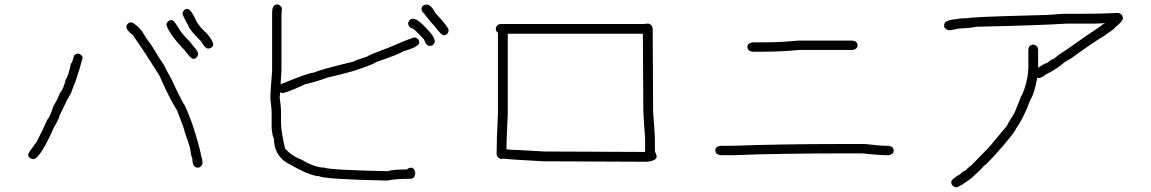

<svg xmlns="http://www.w3.org/2000/svg" viewBox="-20 -666 5040 841"><path d="M554.7 -568.4Q575.7 -562.5 603.5 -527.3Q616.2 -503.4 646.5 -462.9Q672.9 -417 697.3 -382.8Q705.6 -364.7 732.4 -316.4Q756.8 -262.2 783.2 -212.9Q788.6 -212.9 822.3 -123Q853.5 -27.8 863.3 25.4Q866.2 25.4 867.2 50.8Q860.8 68.4 845.7 68.4Q822.3 68.4 822.3 27.3Q818.4 23.9 812.5 -15.6Q812.5 -21.5 789.1 -87.9Q789.1 -97.2 755.9 -181.6Q719.7 -239.3 679.7 -332Q610.4 -444.3 560.5 -513.7Q533.2 -533.7 533.2 -550.8Q539.6 -568.4 554.7 -568.4ZM322.3 -431.6Q341.8 -425.8 341.8 -412.1Q330.1 -366.2 308.6 -302.7Q305.7 -300.3 291 -257.8Q276.4 -236.3 240.2 -158.2Q240.2 -147.9 216.8 -109.4Q154.8 31.2 125 31.2Q103.5 27.8 103.5 9.8Q103.5 4.4 140.6 -44.9Q170.9 -103 187.5 -142.6Q195.8 -146.5 214.8 -203.1Q230 -225.6 244.1 -261.7Q255.9 -270.5 267.6 -316.4Q279.3 -332 291 -388.7Q295.9 -388.7 304.7 -423.8Q314.9 -431.6 322.3 -431.6ZM800.8 -627Q816.4 -627 843.8 -566.4L863.3 -541Q906.7 -502.9 914.1 -472.7Q914.1 -457 892.6 -453.1Q878.4 -453.1 859.4 -486.3Q808.1 -536.6 804.7 -554.7Q779.3 -597.2 779.3 -609.4Q785.6 -627 800.8 -627ZM730.5 -578.1Q743.2 -578.1 765.6 -537.1Q779.3 -515.6 814.5 -480.5Q814.5 -478.5 835.9 -453.1Q847.7 -440.9 847.7 -425.8Q841.3 -408.2 826.2 -408.2Q816.4 -408.2 789.1 -445.3Q749 -487.8 734.4 -509.8Q709 -545.9 709 -560.5Q715.3 -578.1 730.5 -578.1Z M1195.3 -646.5Q1205.1 -646.5 1214.8 -630.9Q1212.9 -607.9 1212.9 -597.7V-357.4Q1209 -299.3 1209 -296.9Q1332 -347.7 1353.5 -347.7Q1382.8 -361.3 1529.3 -396.5Q1535.2 -401.9 1587.9 -418Q1589.8 -422.9 1691.4 -460.9Q1784.2 -502 1798.8 -502Q1816.4 -495.6 1816.4 -480.5Q1816.4 -460.4 1746.1 -441.4Q1731.9 -429.7 1628.9 -394.5Q1614.3 -383.3 1529.3 -355.5Q1468.3 -337.9 1414.1 -326.2Q1367.7 -308.6 1316.4 -296.9Q1259.8 -269.5 1218.8 -257.8Q1217.8 -257.8 1207 -261.7V-259.8Q1205.1 -242.7 1205.1 -238.3Q1210.9 -197.8 1210.9 -181.6V-127Q1210.9 -92.3 1228.5 -15.6Q1258.3 17.6 1300.8 33.2Q1359.4 68.4 1402.3 68.4Q1418.9 78.1 1679.7 84Q1696.3 76.2 1763.7 76.2Q1763.7 71.3 1779.3 68.4Q1794.9 68.4 1798.8 89.8V95.7Q1795.4 117.2 1777.3 117.2Q1710.9 117.2 1675.8 125Q1398.9 119.1 1377 105.5Q1338.4 105.5 1236.3 46.9Q1179.7 11.2 1179.7 -60.5Q1174.8 -60.5 1169.9 -103.5V-173.8Q1169.9 -185.1 1164.1 -236.3Q1164.1 -257.8 1171.9 -355.5V-611.3Q1171.9 -646.5 1195.3 -646.5ZM1847.7 -646.5Q1867.7 -646.5 1886.7 -609.4Q1945.3 -546.9 1945.3 -533.2Q1941.9 -511.7 1923.8 -511.7Q1912.6 -511.7 1880.9 -554.7Q1871.1 -562.5 1834 -611.3Q1829.1 -611.3 1826.2 -627Q1826.2 -642.6 1847.7 -646.5ZM1789.1 -584Q1814 -584 1871.1 -515.6Q1884.8 -495.6 1884.8 -482.4Q1878.4 -464.8 1863.3 -464.8Q1846.2 -464.8 1837.9 -492.2Q1793 -541 1787.1 -541Q1767.6 -546.4 1767.6 -566.4Q1773.9 -584 1789.1 -584Z M2819.3 -563Q2838.9 -557.6 2838.9 -537.6Q2838.9 -484.4 2840.8 -176.3Q2848.6 -75.2 2848.6 -57.1V-4.4Q2856.4 16.1 2856.4 19Q2856.4 38.1 2813.5 42.5Q2484.4 40.5 2360.4 40.5Q2214.4 32.7 2184.6 28.8L2174.8 30.8Q2155.3 23.4 2155.3 9.3Q2155.3 -59.6 2161.1 -168.5V-523.9Q2153.8 -523.9 2151.4 -541.5Q2156.2 -561 2176.8 -561H2797.9Q2806.2 -561 2819.3 -563ZM2204.1 -518.1V-170.4Q2198.2 -40 2198.2 -12.2Q2209 -10.3 2213.9 -10.3Q2230.5 -10.3 2364.3 -2.4Q2504.9 -2.4 2805.7 -0.5V-59.1Q2797.9 -163.6 2797.9 -184.1Q2795.9 -477.5 2795.9 -518.1Z M3478.5 -488.3H3714.8Q3736.3 -484.9 3736.3 -466.8Q3736.3 -451.2 3714.8 -447.3H3484.4Q3401.4 -439.5 3320.3 -439.5H3275.4Q3253.9 -442.9 3253.9 -460.9Q3253.9 -476.6 3275.4 -480.5H3324.2Q3397.5 -480.5 3478.5 -488.3ZM3662.1 -35.2H3769.5Q3834.5 -27.3 3865.2 -27.3H3873Q3894.5 -23.9 3894.5 -5.9Q3894.5 9.8 3873 13.7H3853.5Q3837.9 13.7 3755.9 5.9H3668Q3392.1 5.9 3195.3 13.7H3134.8Q3113.3 10.3 3113.3 -7.8Q3113.3 -23.4 3134.8 -27.3H3185.5Q3402.8 -35.2 3662.1 -35.2Z M4878.9 -609.4Q4898.4 -603.5 4898.4 -585.9Q4898.4 -573.2 4863.3 -544.9Q4863.3 -540.5 4814.5 -507.8Q4776.9 -485.8 4695.3 -427.7Q4677.7 -412.6 4644.5 -394.5Q4606.4 -361.3 4560.5 -339.8Q4543 -324.2 4529.3 -324.2Q4525.4 -326.2 4523.4 -326.2Q4510.3 -256.8 4498 -238.3Q4491.2 -226.1 4478.5 -191.4Q4454.1 -135.3 4429.7 -101.6Q4429.7 -94.2 4378.9 -33.2Q4317.9 37.1 4314.5 37.1Q4298.8 56.2 4289.1 60.5Q4289.1 65.4 4236.3 113.3Q4182.1 154.3 4168 154.3H4166Q4146.5 148.4 4146.5 130.9Q4146.5 119.1 4187.5 95.7Q4191.4 88.4 4212.9 78.1Q4212.9 74.2 4236.3 56.6L4296.9 -5.9Q4301.3 -6.3 4390.6 -115.2Q4390.6 -118.2 4423.8 -171.9Q4451.2 -237.3 4451.2 -242.2Q4467.8 -265.6 4480.5 -328.1L4484.4 -363.3V-445.3Q4484.4 -470.7 4507.8 -470.7Q4527.3 -465.8 4527.3 -445.3V-369.1Q4549.3 -384.8 4570.3 -392.6Q4577.1 -400.9 4601.6 -412.1Q4606.4 -419.9 4664.1 -457Q4747.1 -516.6 4794.9 -546.9Q4812.5 -562.5 4818.4 -562.5V-564.5Q4789.1 -562.5 4775.4 -562.5H4650.4Q4530.3 -554.7 4255.9 -548.8Q4231.4 -543 4179.7 -541Q4172.9 -538.1 4136.7 -533.2Q4115.2 -539.1 4115.2 -554.7Q4115.2 -578.6 4168 -582Q4183.6 -585.9 4201.2 -585.9H4218.8Q4218.8 -591.8 4533.2 -599.6Q4572.3 -599.6 4632.8 -605.5H4703.1Q4808.1 -605.5 4878.9 -609.4Z"/></svg>

Font: CEF Fonts CJK Mono
Style: Regular
Weight: 400
Designer: PartyBoss (派对大魔王)
Version: Release 2.25